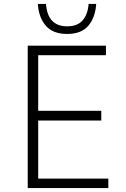

<svg xmlns="http://www.w3.org/2000/svg" viewBox="-20 -964 645 984"><path d="M324.2 -790Q251.5 -790 215.1 -831.8Q178.7 -873.5 173.8 -943.8H215.8Q224.1 -829.1 324.2 -829.1Q377 -829.1 403.6 -859.9Q430.2 -890.6 434.1 -943.8H473.1Q468.3 -873.5 432.4 -831.8Q396.5 -790 324.2 -790ZM535.2 0H122.1V-730H522.9V-681.2H175.8V-396H499V-346.2H175.8V-48.8H535.2Z"/></svg>

Font: Sora ExtraLight
Style: Regular
Weight: 200
Designer: Jonathan Barnbrook, Julián Moncada
Foundry: Barnbrook Fonts
Version: Version 2.000